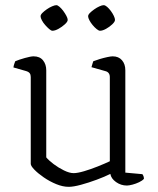

<svg xmlns="http://www.w3.org/2000/svg" viewBox="-20 -718 611 743"><path d="M246 5Q223 5 197.5 -5.5Q172 -16 149.5 -31.5Q127 -47 113 -61.5Q99 -76 99 -84V-420Q99 -429 95 -434.5Q91 -440 81 -443L32 -457Q33 -465 35.5 -471.5Q38 -478 39 -481Q53 -487 76 -493.5Q99 -500 110 -500Q134 -500 146.5 -484.5Q159 -469 159 -446V-109Q169 -97 187.5 -83Q206 -69 227.5 -58.5Q249 -48 265 -48Q280 -48 305.5 -55.5Q331 -63 358.5 -74Q386 -85 405 -94V-420Q405 -429 400.5 -435Q396 -441 387 -443L334 -458Q336 -466 338 -472Q340 -478 341 -481Q351 -485 366 -489.5Q381 -494 395 -497Q409 -500 416 -500Q439 -500 452 -485Q465 -470 465 -446V-50L531 -44Q534 -40 535.5 -35.5Q537 -31 537 -26Q531 -19 518.5 -13Q506 -7 492.5 -3.5Q479 0 471 0Q448 0 429 -13.5Q410 -27 407 -45Q385 -34 354 -22.5Q323 -11 293.5 -3Q264 5 246 5ZM367 -599Q362 -599 354 -605.5Q346 -612 338.5 -621Q331 -630 326 -639.5Q321 -649 321 -655Q321 -661 328 -668Q335 -675 345 -682Q355 -689 365 -693.5Q375 -698 381 -698Q387 -698 394.5 -691.5Q402 -685 409 -675.5Q416 -666 420.5 -656.5Q425 -647 425 -641Q425 -634 414.5 -624Q404 -614 390.5 -606.5Q377 -599 367 -599ZM183 -599Q178 -599 170.5 -605.5Q163 -612 155 -621Q147 -630 142 -639.5Q137 -649 137 -655Q137 -661 144 -668Q151 -675 161 -682Q171 -689 181.5 -693.5Q192 -698 198 -698Q203 -698 210.5 -691.5Q218 -685 225 -675.5Q232 -666 237 -656.5Q242 -647 242 -641Q242 -634 231 -624Q220 -614 206.5 -606.5Q193 -599 183 -599Z"/></svg>

Font: Texturina 12pt Thin
Style: Regular
Weight: 250
Designer: Guillermo Torres Carreño
Foundry: Omnibus-Type
Version: Version 1.002